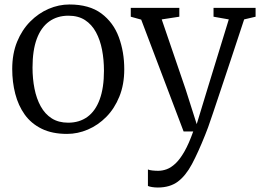

<svg xmlns="http://www.w3.org/2000/svg" viewBox="-20 -586 1165 856"><path d="M34.5 -278.5Q34.5 -346.5 56.2 -399.8Q78 -453 114.8 -490Q151.5 -527 196.8 -546.5Q242 -566 289.5 -566Q378 -566 431.8 -526Q485.5 -486 509.8 -420.2Q534 -354.5 534 -277Q534 -209 512.2 -155.5Q490.5 -102 454 -65Q417.5 -28 372 -8.5Q326.5 11 279 11Q212.5 11 165.8 -12Q119 -35 90.2 -75.2Q61.5 -115.5 48 -167.8Q34.5 -220 34.5 -278.5ZM284 -39Q334 -39 369.8 -65Q405.5 -91 424.5 -142.8Q443.5 -194.5 443.5 -270.5Q443.5 -319.5 435 -363.8Q426.5 -408 407.8 -442.5Q389 -477 359 -496.5Q329 -516 285 -516Q235 -516 199 -490Q163 -464 144 -412.8Q125 -361.5 125 -284.5Q125 -235 133.8 -190.8Q142.5 -146.5 161.5 -112Q180.5 -77.5 210.8 -58.2Q241 -39 284 -39ZM683.5 250Q670 250 657.8 248Q645.5 246 639.5 243V169.5Q645.5 172.5 658.8 174Q672 175.5 685 175.5Q704 175.5 723.2 168.5Q742.5 161.5 762.5 142.8Q782.5 124 802.2 89.5Q822 55 841.5 0H798.5L609.5 -498.5L563 -511.5V-551H779.5V-511.5L701 -499.5L807.5 -188L857 -32.5L904.5 -188.5L1000 -499.5L932 -511.5V-551H1119.5V-511.5L1068.5 -499.5Q1034 -394.5 1007.5 -315Q981 -235.5 961.8 -178Q942.5 -120.5 929.5 -81.5Q916.5 -42.5 908 -19Q899.5 4.5 894.5 16Q863.5 93.5 835.8 145.5Q808 197.5 772.8 223.8Q737.5 250 683.5 250Z"/></svg>

Font: Merriweather 28pt Light
Style: Regular
Weight: 300
Version: Version 2.100